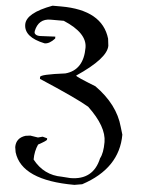

<svg xmlns="http://www.w3.org/2000/svg" viewBox="-82 -1484 1154 1546"><g transform="rotate(5 495.0 -711.0)"><path d="M347.7 -1421.9Q680.7 -1421.9 747.1 -1196.3L753.9 -1139.6Q753.9 -1037.1 516.6 -877.9Q516.6 -869.1 678.7 -805.7Q862.3 -674.8 910.2 -498L928.7 -436.5Q928.7 -164.1 641.6 -10.7L579.1 0Q151.4 0 85 -220.7L78.1 -261.7Q78.1 -335.9 153.3 -359.4L191.4 -364.3L253.9 -354.5L291 -364.3L328.1 -354.5V-343.8Q328.1 -335 259.8 -297.9Q234.4 -242.2 234.4 -174.8Q327.1 -56.6 472.7 -56.6L541 -51.8Q727.5 -51.8 766.6 -231.4Q791 -275.4 791 -364.3Q791 -489.3 634.8 -636.7Q532.2 -697.3 228.5 -826.2V-841.8Q228.5 -862.3 428.7 -887.7Q572.3 -926.8 572.3 -1108.4Q572.3 -1227.5 378.9 -1308.6H272.5Q174.8 -1308.6 153.3 -1206.1V-1190.4Q164.1 -1169.9 197.3 -1169.9L322.3 -1175.8V-1160.2Q280.3 -1114.3 241.2 -1114.3Q72.3 -1149.4 72.3 -1252.9Q72.3 -1345.7 278.3 -1421.9Z"/></g></svg>

Font: EG Dragon Caps 
Style: Regular
Weight: 400
Designer: Bill Roach / W.K. Roach
Version: Version 1.00 April 18, 2012, initial release